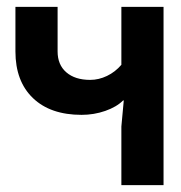

<svg xmlns="http://www.w3.org/2000/svg" viewBox="-20 -540 527 560"><path d="M334 -171 341 -247H339Q320 -228 287 -216.5Q254 -205 218 -205Q127 -205 76 -254Q25 -303 25 -390V-520H148V-390Q148 -351 173.5 -329Q199 -307 243 -307Q268 -307 292 -318.5Q316 -330 334 -351V-520H457V0H334Z"/></svg>

Font: Non Bureau Medium
Style: Regular
Weight: 500
Designer: Jona Saucedo
Foundry: Non Foundry
Version: Version 1.000; ttfautohint (v1.8.4)